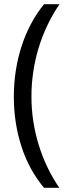

<svg xmlns="http://www.w3.org/2000/svg" viewBox="-20 -738 334 916"><path d="M46 -276Q46 -402 82.5 -516Q119 -630 190 -718H264Q198 -621 164 -508.5Q130 -396 130 -277Q130 -160 164.5 -47.5Q199 65 263 158H190Q118 72 82 -40Q46 -152 46 -276Z"/></svg>

Font: Noto Sans Hebrew Condensed
Style: Regular
Weight: 400
Width: 3
Designer: Monotype Design Team
Foundry: Monotype Imaging Inc.
Version: Version 2.004; ttfautohint (v1.8.4.7-5d5b)